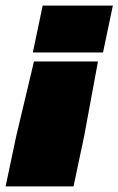

<svg xmlns="http://www.w3.org/2000/svg" viewBox="-93 -494 422 684"><path d="M24 -307 59 -474H309L274 -307ZM-73 170 -35 -10 28 -275H256L207 -10L169 170Z"/></svg>

Font: Kanit Black
Style: Italic
Weight: 900
Italic angle: -12°
Designer: Katatrad Team
Foundry: CadsonDemak
Version: Version 2.000; ttfautohint (v1.8.3)